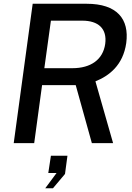

<svg xmlns="http://www.w3.org/2000/svg" viewBox="-20 -762 703 1022"><path d="M488 -329C560 -358 635 -414 652 -533C669 -661 603 -742 441 -742H154L53 0H162L204 -309H383L469 0H582ZM262 240 326 164 339 67H251L237 159H281L221 240ZM216 -399 251 -652H418C503 -652 551 -610 540 -528C528 -445 464 -399 365 -399Z"/></svg>

Font: Cheyenne Sans Medium
Style: Italic
Weight: 500
Italic angle: -8.13011°
Designer: The Public Sans project authors (U.S. Web Design System), Libre Franklin designed by Pablo Impallari and Rodrigo Fuenzal
Foundry: The Cheyenne Sans Project Authors
Version: Version 2.007